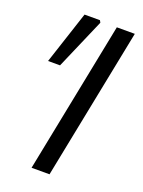

<svg xmlns="http://www.w3.org/2000/svg" viewBox="-129 -721 581 782"><g transform="rotate(20 161.5 -330.0)"><path d="M109.3 0 240 -656.3H317.9L187.1 0ZM23.7 -431.6 98.7 -660H165.5L170.5 -650.8L75.6 -431.6Z"/></g></svg>

Font: Source Sans 3 VF
Style: Italic
Weight: 200
Italic angle: -11°
Designer: Paul D. Hunt
Foundry: Adobe Systems Incorporated
Version: Version 3.042;hotconv 1.0.118;makeotfexe 2.5.65603